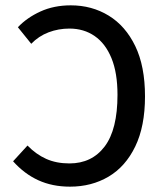

<svg xmlns="http://www.w3.org/2000/svg" viewBox="-20 -687 614 719"><path d="M242 12Q176 12 123.5 -12Q71 -36 29 -83L83 -142Q115 -109 153 -92Q191 -75 240 -75Q324 -75 372 -138.5Q420 -202 420 -332Q420 -414 397.5 -469Q375 -524 334.5 -552Q294 -580 240 -580Q199 -580 162 -566Q125 -552 97 -523L47 -585Q81 -621 131.5 -644Q182 -667 245 -667Q324 -667 387 -628.5Q450 -590 486.5 -514.5Q523 -439 523 -326Q523 -214 486.5 -138.5Q450 -63 386.5 -25.5Q323 12 242 12Z"/></svg>

Font: Source Sans 3 Medium
Style: Regular
Weight: 500
Designer: Paul D. Hunt
Foundry: Adobe
Version: Version 3.052;hotconv 1.1.0;makeotfexe 2.6.0